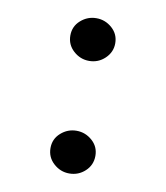

<svg xmlns="http://www.w3.org/2000/svg" viewBox="-63 -553 516 598"><g transform="rotate(10 195.0 -254.5)"><path d="M266 -77Q266 -48 245 -28.5Q224 -9 195 -9Q167 -9 145.5 -28.5Q124 -48 124 -77Q124 -106 145.5 -125Q167 -144 195 -144Q223 -144 244.5 -125Q266 -106 266 -77ZM266 -433Q266 -405 245 -385Q224 -365 195 -365Q167 -365 145.5 -384.5Q124 -404 124 -433Q124 -462 145.5 -481Q167 -500 195 -500Q223 -500 244.5 -481Q266 -462 266 -433Z"/></g></svg>

Font: Kaisei Tokumin Medium
Style: Regular
Weight: 500
Designer: Font-Kai,
Foundry: KAZUO KANAI
Version: Version 5.003